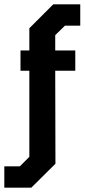

<svg xmlns="http://www.w3.org/2000/svg" viewBox="-51 -757 392 890"><path d="M-31 113V14H41L85 -30V-429H44V-523H85V-626L196 -737H321V-638H250L205 -594V-523H298V-429H205L206 2L94 113Z"/></svg>

Font: Tomorrow Medium
Style: Regular
Weight: 500
Designer: Tony de Marco, Monica Rizzolli
Foundry: Just in Type
Version: Version 2.002